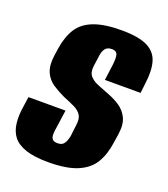

<svg xmlns="http://www.w3.org/2000/svg" viewBox="-105 -579 583 667"><g transform="rotate(20 186.5 -246.0)"><path d="M148 13Q97 13 65.5 2.5Q34 -8 18.5 -27.5Q3 -47 -0.5 -76Q-4 -105 2 -141L7 -176H144L135 -112Q132 -96 132 -84Q132 -72 137.5 -66Q143 -60 156 -60Q169 -60 175.5 -65.5Q182 -71 185.5 -80Q189 -89 191 -98L196 -140Q200 -165 191.5 -178.5Q183 -192 165.5 -200.5Q148 -209 123 -219Q101 -229 79.5 -243Q58 -257 47.5 -280.5Q37 -304 42 -341L46 -369Q53 -415 72 -445Q91 -475 130 -490Q169 -505 232 -505Q295 -505 327.5 -489Q360 -473 369.5 -440.5Q379 -408 372 -358L368 -323H236L244 -383Q247 -410 243 -421Q239 -432 223 -432Q206 -432 198.5 -422Q191 -412 189 -397L183 -354Q180 -330 192 -317Q204 -304 224.5 -296.5Q245 -289 264 -281Q288 -272 308 -258.5Q328 -245 339 -222.5Q350 -200 345 -164L340 -131Q334 -85 315 -53Q296 -21 256 -4Q216 13 148 13Z"/></g></svg>

Font: Alumni Sans Thin ExtraBold
Style: Italic
Weight: 800
Italic angle: -8°
Version: Version 1.016